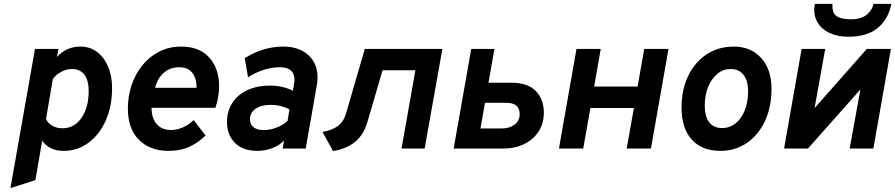

<svg xmlns="http://www.w3.org/2000/svg" viewBox="-20 -762 4592 985"><path d="M33.5 203 159.5 -511H280L272 -469.5Q320 -523 393 -523Q441 -523 477.2 -496Q513.5 -469 534.2 -421Q555 -373 555 -310Q555 -217 522.8 -144.2Q490.5 -71.5 434.2 -29.8Q378 12 306.5 12Q232.5 12 196.5 -40L161.5 162ZM300.5 -104Q361 -104 398 -157Q435 -210 435 -296.5Q435 -350 412.8 -379Q390.5 -408 349.5 -408Q321.5 -408 293.8 -393.2Q266 -378.5 251 -356L216 -151.5Q226.5 -129 248.8 -116.5Q271 -104 300.5 -104Z M843.5 12Q750 12 693 -44.5Q636 -101 636 -205.5Q636 -266.5 654.5 -323.2Q673 -380 708.8 -425Q744.5 -470 795.5 -496.5Q846.5 -523 911 -523Q1003 -523 1053.5 -466.8Q1104 -410.5 1104 -320.5Q1104 -263.5 1085 -209H757.5Q757.5 -154 784.5 -124.5Q811.5 -95 858.5 -95Q888.5 -95 919.5 -109Q950.5 -123 973.5 -146L1034.5 -67Q998 -30.5 951.8 -9.2Q905.5 12 843.5 12ZM775.5 -311.5H988Q989.5 -358.5 967 -387.8Q944.5 -417 899.5 -417Q852.5 -417 820.2 -388.8Q788 -360.5 775.5 -311.5Z M1300.5 12Q1226.5 12 1185.5 -28.8Q1144.5 -69.5 1144.5 -136Q1144.5 -192 1172 -234.2Q1199.5 -276.5 1249.5 -299.8Q1299.5 -323 1366 -323Q1398.5 -323 1430.2 -315.5Q1462 -308 1482.5 -295.5L1487.5 -324Q1506 -417 1414 -417Q1376.5 -417 1334 -403.8Q1291.5 -390.5 1252.5 -365.5L1235.5 -463.5Q1330 -523 1432.5 -523Q1494 -523 1536.2 -498.2Q1578.5 -473.5 1597 -429.2Q1615.5 -385 1605.5 -326L1548.5 0H1430L1437 -41Q1414.5 -16.5 1377 -2.2Q1339.5 12 1300.5 12ZM1332.5 -94.5Q1364 -94.5 1396.5 -106.5Q1429 -118.5 1455 -141L1465 -200.5Q1446.5 -211 1421.5 -217.5Q1396.5 -224 1368.5 -224Q1319 -224 1290.8 -203.8Q1262.5 -183.5 1262.5 -149.5Q1262.5 -123.5 1281.2 -109Q1300 -94.5 1332.5 -94.5Z M1688.5 13 1634.5 -85Q1684.5 -94 1713.8 -116Q1743 -138 1755.5 -180.5L1851.5 -511H2249.5L2158.5 0H2040L2111 -401.5H1942.5L1865.5 -138Q1846.5 -71.5 1802.5 -35Q1758.5 1.5 1688.5 13Z M2307.5 0 2397.5 -511H2516.5L2486 -337.5H2606Q2686.5 -337.5 2728.2 -295.5Q2770 -253.5 2770 -184Q2770 -128 2742.8 -86.8Q2715.5 -45.5 2668.8 -22.8Q2622 0 2563 0ZM2445 -103H2555.5Q2593.5 -103 2619.8 -122.5Q2646 -142 2646 -176Q2646 -234.5 2578 -234.5H2468Z M2847.5 0 2937.5 -511H3062L3028 -318H3251L3285 -511H3409.5L3319.5 0H3195L3232 -208H3009L2972 0Z M3675.5 12Q3581 12 3528.8 -46Q3476.5 -104 3476.5 -209.5Q3476.5 -302 3510.5 -372.5Q3544.5 -443 3605 -483Q3665.5 -523 3744.5 -523Q3832.5 -523 3885.2 -464.2Q3938 -405.5 3938 -307Q3938 -213 3904.5 -141.2Q3871 -69.5 3811.8 -28.8Q3752.5 12 3675.5 12ZM3684.5 -105Q3723.5 -105 3753.8 -129.2Q3784 -153.5 3801 -196.2Q3818 -239 3818 -294Q3818 -348 3794.5 -378Q3771 -408 3728.5 -408Q3690.5 -408 3660.5 -383.5Q3630.5 -359 3613 -316.5Q3595.5 -274 3595.5 -220Q3595.5 -164.5 3618.5 -134.8Q3641.5 -105 3684.5 -105Z M4002.5 0 4092.5 -511H4213.5L4159 -207.5L4427 -511H4550.5L4460.5 0H4339L4394 -303L4125 0ZM4332 -573.5Q4276.5 -573.5 4234.5 -593.5Q4192.5 -613.5 4171.8 -651.2Q4151 -689 4160 -742H4251Q4247.5 -698 4270.5 -680.5Q4293.5 -663 4344.5 -663Q4398.5 -663 4427 -687Q4455.5 -711 4461 -742H4552.5Q4539 -666.5 4484.8 -620Q4430.5 -573.5 4332 -573.5Z"/></svg>

Font: Overpass
Style: Bold Italic
Weight: 700
Italic angle: -10°
Designer: Delve Withrington, Dave Bailey, Thomas Jockin
Foundry: Delve Fonts LLC
Version: Version 4.000; ttfautohint (v1.8.3)